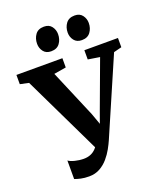

<svg xmlns="http://www.w3.org/2000/svg" viewBox="-193 -1083 1029 1211"><g transform="rotate(-20 322.0 -477.0)"><path d="M194.5 15.5Q162.5 15.5 139.2 10.2Q116 5 98.5 -1.5V-126Q112.5 -115 142 -107.8Q171.5 -100.5 199 -100.5Q225 -100.5 245.2 -108.5Q265.5 -116.5 281.5 -133Q297.5 -149.5 309.5 -175V-107L39 -668.5L-19 -681V-743H289.5V-681L208 -667.5L343.5 -347.5L395 -203.5H345L397 -348.5L515.5 -668.5L437 -681V-743H662.5V-681L609 -667.5L388 -157Q378 -134 361.8 -104.5Q345.5 -75 322.2 -47.8Q299 -20.5 267.2 -2.5Q235.5 15.5 194.5 15.5ZM238.5 -808Q205 -808 187.8 -830.5Q170.5 -853 170.5 -882.5Q170.5 -918 189.5 -944Q208.5 -970 247 -970H248Q282 -970 299 -947.2Q316 -924.5 316 -895.5Q316 -860 297 -834Q278 -808 239.5 -808ZM444.5 -808Q411 -808 393.5 -830.5Q376 -853 376 -882.5Q376 -918 395.2 -944Q414.5 -970 453 -970H454Q487.5 -970 504.8 -947.2Q522 -924.5 522 -895.5Q522 -860 502.8 -834Q483.5 -808 445.5 -808Z"/></g></svg>

Font: Merriweather 20pt
Style: Bold
Weight: 700
Version: Version 2.100